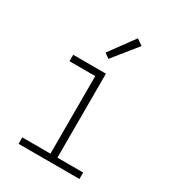

<svg xmlns="http://www.w3.org/2000/svg" viewBox="-182 -854 864 956"><g transform="rotate(30 250.0 -376.0)"><path d="M75 0V-37H237V-483H89V-520H277V-37H425V0ZM251 -590 223 -610 327 -752 362 -728Z"/></g></svg>

Font: Iosevka SS18 Extralight
Style: Regular
Weight: 200
Monospace: yes
Designer: Belleve Invis
Foundry: Belleve Invis
Version: Version 25.1.1; ttfautohint (v1.8.4)